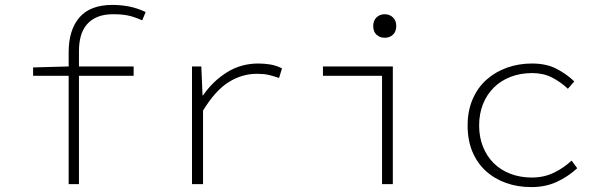

<svg xmlns="http://www.w3.org/2000/svg" viewBox="-20 -751 2440 783"><path d="M260 0V-442H115V-476L260 -480V-538Q260 -629 304 -680Q348 -731 439 -731Q471 -731 504 -725Q537 -719 574 -702L560 -668Q526 -683 501 -688Q476 -693 442 -693Q404 -693 377.5 -682Q351 -671 334 -651Q317 -631 309.5 -603.5Q302 -576 302 -542V-480H525V-442H302V0Z M763 0V-480H801L806 -362H808Q847 -419 904.5 -455.5Q962 -492 1034 -492Q1058 -492 1082.5 -488Q1107 -484 1130 -472L1118 -433Q1092 -442 1073.5 -446Q1055 -450 1027 -450Q967 -450 912.5 -416Q858 -382 808 -300V0Z M1538 0V-442H1297V-480H1582V0ZM1549 -597Q1529 -597 1515.5 -609.5Q1502 -622 1502 -645Q1502 -667 1515.5 -680Q1529 -693 1549 -693Q1569 -693 1582.5 -680Q1596 -667 1596 -645Q1596 -622 1582.5 -609.5Q1569 -597 1549 -597Z M2147 12Q2091 12 2043.5 -5Q1996 -22 1961 -54Q1926 -86 1906.5 -132.5Q1887 -179 1887 -239Q1887 -299 1907.5 -346.5Q1928 -394 1964 -426Q2000 -458 2047.5 -475Q2095 -492 2149 -492Q2209 -492 2250.5 -470Q2292 -448 2322 -419L2296 -389Q2265 -418 2230 -435.5Q2195 -453 2150 -453Q2102 -453 2062 -437.5Q2022 -422 1993.5 -393.5Q1965 -365 1949.5 -326Q1934 -287 1934 -239Q1934 -192 1949.5 -153Q1965 -114 1993 -86Q2021 -58 2061 -42.5Q2101 -27 2149 -27Q2198 -27 2238.5 -46.5Q2279 -66 2311 -96L2334 -65Q2296 -30 2250 -9Q2204 12 2147 12Z"/></svg>

Font: Source Code Pro Light
Style: Regular
Weight: 300
Monospace: yes
Designer: Paul D. Hunt, Teo Tuominen
Foundry: Adobe Systems Incorporated
Version: Version 2.030;PS 1.000;hotconv 16.6.51;makeotf.lib2.5.65220